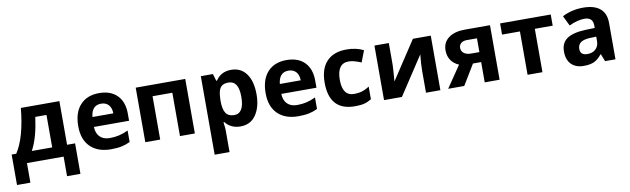

<svg xmlns="http://www.w3.org/2000/svg" viewBox="-46 -1105 6207 1893"><g transform="rotate(-10 3057.5 -158.5)"><path d="M14 -109H60Q108 -182 139 -293Q170 -404 183 -546H569V-109H649V196H515V0H148V196H14ZM420 -109V-434H308Q295 -337 273.5 -257Q252 -177 216 -109Z M709 -269Q709 -406 777.5 -481Q846 -556 967 -556Q1083 -556 1147.5 -490.5Q1212 -425 1212 -308V-236H860Q862 -172 897.5 -136.5Q933 -101 996 -101Q1045 -101 1089 -111Q1133 -121 1181 -144V-29Q1141 -9 1096.5 0.5Q1052 10 989 10Q857 10 783 -63Q709 -136 709 -269ZM1072 -335Q1071 -390 1043.5 -420Q1016 -450 968 -450Q921 -450 894.5 -420.5Q868 -391 863 -335Z M1333 -546H1829V0H1680V-434H1482V0H1333Z M1985 -546H2106L2127 -475H2134Q2187 -556 2289 -556Q2386 -556 2440.5 -481.5Q2495 -407 2495 -274Q2495 -149 2441 -69.5Q2387 10 2285 10Q2190 10 2134 -60H2126Q2134 0 2134 19V240H1985ZM2343 -276Q2343 -357 2318 -397Q2293 -437 2241 -437Q2201 -437 2178 -421Q2155 -405 2145 -370Q2135 -335 2134 -275Q2134 -188 2160 -149.5Q2186 -111 2243 -111Q2343 -111 2343 -276Z M2585 -269Q2585 -406 2653.5 -481Q2722 -556 2843 -556Q2959 -556 3023.5 -490.5Q3088 -425 3088 -308V-236H2736Q2738 -172 2773.5 -136.5Q2809 -101 2872 -101Q2921 -101 2965 -111Q3009 -121 3057 -144V-29Q3017 -9 2972.5 0.5Q2928 10 2865 10Q2733 10 2659 -63Q2585 -136 2585 -269ZM2948 -335Q2947 -390 2919.5 -420Q2892 -450 2844 -450Q2797 -450 2770.5 -420.5Q2744 -391 2739 -335Z M3176 -270Q3176 -409 3245.5 -482.5Q3315 -556 3444 -556Q3540 -556 3614 -519L3570 -404Q3530 -420 3501 -428Q3472 -436 3444 -436Q3328 -436 3328 -271Q3328 -111 3444 -111Q3487 -111 3523.5 -122Q3560 -133 3597 -158V-31Q3560 -8 3524 1Q3488 10 3431 10Q3176 10 3176 -270Z M3723 -546H3867V-330Q3867 -301 3856 -163L4108 -546H4287V0H4143V-218Q4143 -281 4153 -382L3902 0H3723Z M4512 -216Q4460 -238 4432.5 -279.5Q4405 -321 4405 -377Q4405 -456 4464.5 -501Q4524 -546 4626 -546H4880V0H4731V-203H4649L4526 0H4365ZM4731 -303V-441H4629Q4593 -441 4572 -423.5Q4551 -406 4551 -376Q4551 -342 4577.5 -322.5Q4604 -303 4648 -303Z M5160 -434H4981V-546H5488V-434H5309V0H5160Z M5553 -163Q5553 -249 5613 -290.5Q5673 -332 5797 -337L5892 -340V-364Q5892 -447 5807 -447Q5740 -447 5653 -407L5604 -508Q5698 -557 5813 -557Q5924 -557 5982 -508.5Q6040 -460 6040 -364V0H5936L5907 -74H5903Q5866 -27 5826 -8.5Q5786 10 5722 10Q5643 10 5598 -35Q5553 -80 5553 -163ZM5892 -208V-253L5834 -251Q5769 -249 5737.5 -227.5Q5706 -206 5706 -162Q5706 -99 5778 -99Q5830 -99 5861 -129Q5892 -159 5892 -208Z"/></g></svg>

Font: OpenSansMMV
Style: Bold
Weight: 700
Foundry: Ascender Corporation
Version: Version 4.001